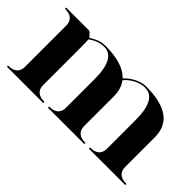

<svg xmlns="http://www.w3.org/2000/svg" viewBox="-55 -839 1165 1165"><g transform="rotate(45 527.5 -256.5)"><path d="M253.9 -429.7V-78.1Q253.9 -9.8 332 -9.8V0H19.5V-9.8Q97.7 -9.8 97.7 -78.1V-429.7Q97.7 -498 19.5 -498V-507.8H214.8Q223.6 -507.8 235.8 -492.7Q248 -477.5 250 -477.5Q302.7 -512.7 351.6 -512.7Q504.9 -512.7 566.4 -446.3Q584 -464.8 601.6 -477.5Q654.3 -512.7 703.1 -512.7Q957 -512.7 957 -332V-78.1Q957 -9.8 1035.2 -9.8V0H722.7V-9.8Q800.8 -9.8 800.8 -78.1V-322.3Q800.8 -502.9 703.1 -502.9Q652.3 -502.9 603.5 -466.8Q584 -452.1 573.2 -437.5Q605.5 -396.5 605.5 -332V-78.1Q605.5 -9.8 683.6 -9.8V0H371.1V-9.8Q449.2 -9.8 449.2 -78.1V-322.3Q449.2 -502.9 351.6 -502.9Q300.8 -502.9 252 -466.8Q253.9 -449.2 253.9 -429.7Z"/></g></svg>

Font: spinweradBold
Style: Regular
Weight: 700
Width: 7
Version: Version 0.3 ; ttfautohint (v1.2) -l 8 -r 50 -G 200 -x 14 -D 